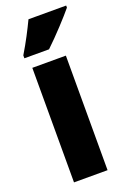

<svg xmlns="http://www.w3.org/2000/svg" viewBox="-148 -818 588 871"><g transform="rotate(-20 146.0 -383.0)"><path d="M292 -756V-766H110C89 -722 64 -673 32 -620V-606H151C201 -653 264 -722 292 -756ZM213 0V-553H51V0Z"/></g></svg>

Font: Noto Sans Arabic UI XCn Bk
Style: Regular
Weight: 900
Width: 2
Designer: Monotype Design Team, Nadine Chahine and Nizar Qandah
Foundry: Monotype Imaging Inc.
Version: Version 2.010